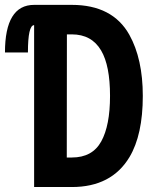

<svg xmlns="http://www.w3.org/2000/svg" viewBox="-20 -752 626 772"><path d="M117.2 0V-650.9Q92.3 -650.9 92.3 -541H0Q0 -732.4 117.2 -732.4H268.6Q432.6 -732.4 500 -612.3Q554.2 -515.1 554.2 -366.2Q554.2 -210 500.5 -120.1Q428.2 0 269 0ZM249 -613.8 248.5 -118.7H269Q351.6 -118.7 387.2 -183.6Q422.4 -247.6 422.4 -366.2Q422.4 -488.3 386.7 -548.8Q348.6 -613.8 268.6 -613.8Z"/></svg>

Font: Consola Mono
Style: Bold
Weight: 700
Monospace: yes
Designer: Wojciech Kalinowski "wmk69" (wmk69@o2.pl)
Foundry: Wojciech Kalinowski "wmk69" (wmk69@o2.pl)
Version: Version 2.1.0